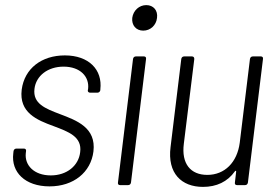

<svg xmlns="http://www.w3.org/2000/svg" viewBox="-20 -725 1076 752"><path d="M174 5C268 5 336 -50 346 -132C357 -225 281 -253 215 -278C157 -300 108 -319 115 -377C121 -428 167 -464 229 -464C294 -464 331 -425 325 -376L324 -372C323 -366 327 -362 333 -362H362C367 -362 372 -366 373 -372V-375C382 -452 328 -508 234 -508C143 -508 76 -457 65 -374C54 -284 124 -255 190 -231C248 -209 302 -190 294 -129C288 -76 242 -38 179 -38C113 -38 76 -78 81 -125L82 -133C83 -139 80 -143 74 -143H44C38 -143 34 -139 33 -133L32 -124C23 -51 78 5 174 5Z M541 -605C569 -605 592 -626 595 -655C599 -684 581 -705 553 -705C525 -705 502 -684 498 -655C495 -626 513 -605 541 -605ZM450 0H482C488 0 492 -4 493 -10L552 -494C553 -500 550 -504 544 -504H512C506 -504 502 -500 501 -494L442 -10C441 -4 444 0 450 0Z M959 -494 919 -166C909 -89 860 -40 792 -40C726 -40 690 -84 700 -162L741 -494C741 -500 738 -504 732 -504H701C695 -504 691 -500 690 -494L648 -149C635 -46 691 7 775 7C828 7 871 -13 900 -54C902 -57 905 -57 905 -53L900 -10C899 -4 902 0 908 0H940C946 0 950 -4 951 -10L1010 -494C1011 -500 1008 -504 1002 -504H970C964 -504 960 -500 959 -494Z"/></svg>

Font: Barlow Semi Condensed Light
Style: Italic
Weight: 300
Width: 4
Italic angle: -7°
Designer: Jeremy Tribby
Foundry: Tribby Type
Version: Version 1.422;hotconv 1.0.109;makeotfexe 2.5.65596